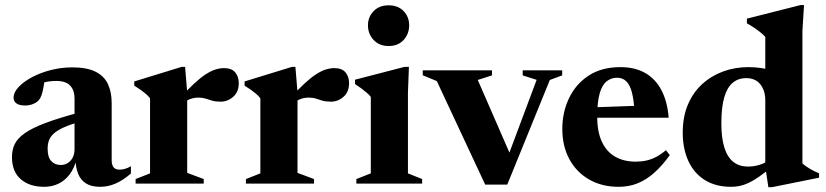

<svg xmlns="http://www.w3.org/2000/svg" viewBox="-20 -744 3345 778"><path d="M304.5 -289 306 -251Q264 -239.5 237.8 -227.5Q211.5 -215.5 197.5 -202.5Q183.5 -189.5 178.2 -174.5Q173 -159.5 173 -141.5Q173 -107 187.8 -91.2Q202.5 -75.5 226 -75.5Q242 -75.5 254.8 -83.5Q267.5 -91.5 274.8 -106Q282 -120.5 282 -140V-345.5Q282 -378.5 264.2 -397.2Q246.5 -416 208 -416Q191 -416 174.5 -413.5Q158 -411 145 -406L163.5 -438.5Q159.5 -408 155.8 -388.2Q152 -368.5 147.8 -357Q143.5 -345.5 137.5 -338.5Q129.5 -329 114.5 -322.8Q99.5 -316.5 82 -316.5Q59 -316.5 47 -324.8Q35 -333 35 -348Q35 -369.5 55.2 -391.2Q75.5 -413 109.8 -431.2Q144 -449.5 186.2 -460.2Q228.5 -471 272.5 -471Q333 -471 368 -453Q403 -435 417.8 -402.5Q432.5 -370 432.5 -326.5V-93.5Q432.5 -81 436.2 -72.8Q440 -64.5 447 -60.5Q454 -56.5 464.5 -56.5Q475 -56.5 486.5 -59.8Q498 -63 510.5 -70.5V-41Q480 -14 449 -0.5Q418 13 386 13Q350.5 13 328.8 -0.5Q307 -14 296.8 -39.5Q286.5 -65 285.5 -101H291Q281.5 -63 262.5 -37.8Q243.5 -12.5 217.2 0.2Q191 13 159 13Q99.5 13 64 -18Q28.5 -49 28.5 -107.5Q28.5 -136.5 39.5 -159.8Q50.5 -183 80 -204Q109.5 -225 163.8 -245.5Q218 -266 304.5 -289Z M888 -468Q919 -468 933.2 -450.5Q947.5 -433 947.5 -407Q947.5 -371.5 925 -351.8Q902.5 -332 874 -332Q853 -332 839.2 -336.2Q825.5 -340.5 813 -344.5Q800.5 -348.5 783.5 -348.5Q771 -348.5 759.5 -345.5Q748 -342.5 737.5 -336.5Q727 -330.5 716.5 -321L709 -346.5Q740.5 -381 765.8 -404.5Q791 -428 812.2 -442Q833.5 -456 852 -462Q870.5 -468 888 -468ZM738.5 -370.5V-43.5L805.5 -18.5V0H529.5V-18.5L588 -41.5V-345.5Q580.5 -355.5 571.8 -363Q563 -370.5 551.5 -378.8Q540 -387 524 -397V-414L716 -473H730Z M1335 -468Q1366 -468 1380.2 -450.5Q1394.5 -433 1394.5 -407Q1394.5 -371.5 1372 -351.8Q1349.5 -332 1321 -332Q1300 -332 1286.2 -336.2Q1272.5 -340.5 1260 -344.5Q1247.5 -348.5 1230.5 -348.5Q1218 -348.5 1206.5 -345.5Q1195 -342.5 1184.5 -336.5Q1174 -330.5 1163.5 -321L1156 -346.5Q1187.5 -381 1212.8 -404.5Q1238 -428 1259.2 -442Q1280.5 -456 1299 -462Q1317.5 -468 1335 -468ZM1185.5 -370.5V-43.5L1252.5 -18.5V0H976.5V-18.5L1035 -41.5V-345.5Q1027.5 -355.5 1018.8 -363Q1010 -370.5 998.5 -378.8Q987 -387 971 -397V-414L1163 -473H1177Z M1554.5 -557.5Q1517 -557.5 1494 -582Q1471 -606.5 1471 -641.5Q1471 -675.5 1494 -699Q1517 -722.5 1554.5 -722.5Q1593 -722.5 1615.5 -699Q1638 -675.5 1638 -641.5Q1638 -606.5 1615.5 -582Q1593 -557.5 1554.5 -557.5ZM1637 -473 1633 -368.5V-41.5L1690.5 -18.5V0H1424V-18.5L1482.5 -41.5V-351.5Q1476 -360 1466.2 -368.2Q1456.5 -376.5 1444.5 -385.5Q1432.5 -394.5 1418.5 -403.5V-421L1619 -473Z M2208 -420 2035.5 4H1946L1750 -415.5L1693 -439V-459H1973.5V-438.5L1916 -420L2061.5 -86L2027.5 -81L2154.5 -420.5L2098 -438.5V-459H2258V-438.5Z M2494 -472Q2553.5 -472 2595.2 -447.8Q2637 -423.5 2660.8 -377.5Q2684.5 -331.5 2689.5 -267H2366.5V-308.5L2621 -317.5L2551 -291Q2548.5 -339.5 2540.5 -369.8Q2532.5 -400 2517.8 -414.5Q2503 -429 2480.5 -429Q2456.5 -429 2438.2 -414.5Q2420 -400 2410 -365.8Q2400 -331.5 2400 -271Q2400 -210 2418.8 -169.8Q2437.5 -129.5 2472.5 -109.2Q2507.5 -89 2556 -89Q2579 -89 2599.2 -93.5Q2619.5 -98 2639 -108.2Q2658.5 -118.5 2678.5 -135.5L2694 -115.5Q2664 -73.5 2632 -44.8Q2600 -16 2564.5 -1.5Q2529 13 2487 13Q2418.5 13 2367 -16.8Q2315.5 -46.5 2287 -99.2Q2258.5 -152 2258.5 -221.5Q2258.5 -289 2285.8 -346.2Q2313 -403.5 2365.5 -437.8Q2418 -472 2494 -472Z M3081 -337Q3081 -377 3061 -402.2Q3041 -427.5 3003 -427.5Q2972 -427.5 2949.2 -408.8Q2926.5 -390 2914.8 -349.8Q2903 -309.5 2903 -244Q2903 -183 2915.8 -144.2Q2928.5 -105.5 2952.5 -87.2Q2976.5 -69 3011 -69Q3035.5 -69 3060 -76.8Q3084.5 -84.5 3105.5 -102L3106.5 -67Q3077.5 -43 3054.8 -27.2Q3032 -11.5 3013.2 -2.8Q2994.5 6 2977.2 9.5Q2960 13 2942.5 13Q2880 13 2836 -14.5Q2792 -42 2769.2 -91.8Q2746.5 -141.5 2746.5 -206.5Q2746.5 -271.5 2767.8 -321Q2789 -370.5 2826.2 -404Q2863.5 -437.5 2911.2 -454.8Q2959 -472 3012 -472Q3040 -472 3066.8 -468Q3093.5 -464 3120.8 -455.8Q3148 -447.5 3178 -433.5L3081 -425V-594.5Q3074 -602.5 3062.8 -611.8Q3051.5 -621 3037.5 -630.5Q3023.5 -640 3006.5 -649.5V-668.5L3224 -723.5H3238L3231.5 -619.5V-82Q3237 -76.5 3244.8 -71Q3252.5 -65.5 3261.5 -60.2Q3270.5 -55 3280.2 -50.2Q3290 -45.5 3299 -41.5V-24L3108 14.5H3093.5L3081 -68.5Z"/></svg>

Font: Newsreader 36pt
Style: Bold
Weight: 700
Designer: Hugues Gentile
Foundry: Production Type
Version: Version 1.003